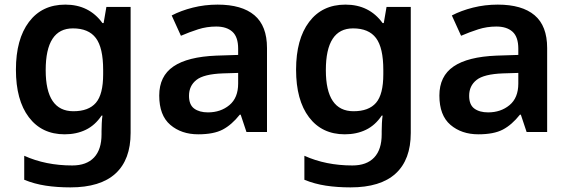

<svg xmlns="http://www.w3.org/2000/svg" viewBox="-20 -572 2468 832"><path d="M263 -552Q366 -552 424 -472H429L441 -542H546V4Q546 120 480.5 180Q415 240 285 240Q227 240 178 232.5Q129 225 85 207V103Q178 145 293 145Q355 145 387.5 110.5Q420 76 420 10V-4Q420 -19 421 -39Q422 -59 424 -71H420Q392 -29 351.5 -9.5Q311 10 260 10Q161 10 105 -64Q49 -138 49 -270Q49 -402 105.5 -477Q162 -552 263 -552ZM296 -449Q178 -449 178 -268Q178 -90 298 -90Q364 -90 395.5 -126.5Q427 -163 427 -250V-269Q427 -365 395.5 -407Q364 -449 296 -449Z M923 -552Q1028 -552 1082.5 -506Q1137 -460 1137 -364V0H1048L1023 -75H1019Q984 -31 945 -10.5Q906 10 839 10Q766 10 718 -31Q670 -72 670 -158Q670 -242 731.5 -284Q793 -326 918 -331L1012 -334V-361Q1012 -412 987 -434.5Q962 -457 917 -457Q876 -457 838.5 -445Q801 -433 764 -417L724 -505Q764 -526 815.5 -539Q867 -552 923 -552ZM946 -254Q863 -251 831 -225.5Q799 -200 799 -157Q799 -118 821.5 -101.5Q844 -85 881 -85Q936 -85 974 -116.5Q1012 -148 1012 -210V-256Z M1477 -552Q1580 -552 1638 -472H1643L1655 -542H1760V4Q1760 120 1694.5 180Q1629 240 1499 240Q1441 240 1392 232.5Q1343 225 1299 207V103Q1392 145 1507 145Q1569 145 1601.5 110.5Q1634 76 1634 10V-4Q1634 -19 1635 -39Q1636 -59 1638 -71H1634Q1606 -29 1565.5 -9.5Q1525 10 1474 10Q1375 10 1319 -64Q1263 -138 1263 -270Q1263 -402 1319.5 -477Q1376 -552 1477 -552ZM1510 -449Q1392 -449 1392 -268Q1392 -90 1512 -90Q1578 -90 1609.5 -126.5Q1641 -163 1641 -250V-269Q1641 -365 1609.5 -407Q1578 -449 1510 -449Z M2137 -552Q2242 -552 2296.5 -506Q2351 -460 2351 -364V0H2262L2237 -75H2233Q2198 -31 2159 -10.5Q2120 10 2053 10Q1980 10 1932 -31Q1884 -72 1884 -158Q1884 -242 1945.5 -284Q2007 -326 2132 -331L2226 -334V-361Q2226 -412 2201 -434.5Q2176 -457 2131 -457Q2090 -457 2052.5 -445Q2015 -433 1978 -417L1938 -505Q1978 -526 2029.5 -539Q2081 -552 2137 -552ZM2160 -254Q2077 -251 2045 -225.5Q2013 -200 2013 -157Q2013 -118 2035.5 -101.5Q2058 -85 2095 -85Q2150 -85 2188 -116.5Q2226 -148 2226 -210V-256Z"/></svg>

Font: Noto Sans SemiBold
Style: Regular
Weight: 600
Designer: Monotype Design Team
Foundry: Monotype Imaging Inc.
Version: Version 2.007